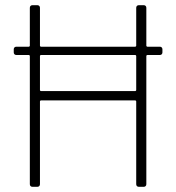

<svg xmlns="http://www.w3.org/2000/svg" viewBox="-20 -720 679 740"><path d="M596 -540H548C546 -540 544 -542 544 -544V-690C544 -696 540 -700 534 -700H515C509 -700 505 -696 505 -690V-544C505 -542 503 -540 501 -540H138C136 -540 134 -542 134 -544V-690C134 -696 130 -700 124 -700H105C99 -700 95 -696 95 -690V-544C95 -542 93 -540 91 -540H43C37 -540 33 -536 33 -530V-518C33 -512 37 -508 43 -508H91C93 -508 95 -506 95 -504V-10C95 -4 99 0 105 0H124C130 0 134 -4 134 -10V-329C134 -331 136 -333 138 -333H501C503 -333 505 -331 505 -329V-10C505 -4 509 0 515 0H534C540 0 544 -4 544 -10V-504C544 -506 546 -508 548 -508H596C602 -508 606 -512 606 -518V-530C606 -536 602 -540 596 -540ZM501 -369H138C136 -369 134 -371 134 -373V-504C134 -506 136 -508 138 -508H501C503 -508 505 -506 505 -504V-373C505 -371 503 -369 501 -369Z"/></svg>

Font: Barlow ExtraLight
Style: Regular
Weight: 275
Designer: Jeremy Tribby
Foundry: Tribby Type
Version: Version 1.422;hotconv 1.0.109;makeotfexe 2.5.65596